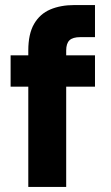

<svg xmlns="http://www.w3.org/2000/svg" viewBox="-20 -740 439 760"><path d="M92 0V-540Q92 -606 115 -645.5Q138 -685 179 -702.5Q220 -720 275 -720H356V-593H298Q268 -593 255 -580.5Q242 -568 242 -540V0ZM22 -397V-521H356V-397Z"/></svg>

Font: DM Sans 10pt Black
Style: Regular
Weight: 900
Version: Version 4.004;gftools[0.9.30]